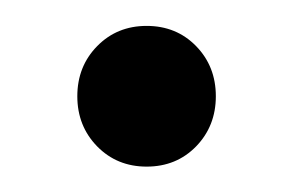

<svg xmlns="http://www.w3.org/2000/svg" viewBox="-20 -332 228 149"><path d="M93.8 -202.7Q70.8 -202.7 55.4 -218.4Q40 -234.2 40 -257.3Q40 -280.5 55.4 -296.2Q70.8 -311.9 93.8 -311.9Q116.9 -311.9 132.2 -296.2Q147.5 -280.5 147.5 -257.3Q147.5 -234.2 132.2 -218.4Q116.9 -202.7 93.8 -202.7Z"/></svg>

Font: Karma Variable Light
Style: Regular
Weight: 300
Designer: Joana Correia
Foundry: Indian Type Foundry
Version: Version 3.000